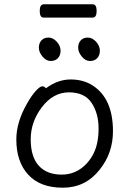

<svg xmlns="http://www.w3.org/2000/svg" viewBox="-20 -856 602 894"><path d="M262 -620Q262 -598 249.5 -585Q237 -572 216 -572Q195 -572 178 -592.5Q161 -613 161 -634Q161 -655 173 -668Q185 -681 206 -681Q227 -681 244.5 -661.5Q262 -642 262 -620ZM445 -620Q445 -598 432.5 -585Q420 -572 399 -572Q378 -572 361 -592.5Q344 -613 344 -634Q344 -655 356 -668Q368 -681 389 -681Q410 -681 427.5 -661.5Q445 -642 445 -620ZM411 -774H183Q165 -774 165 -805Q165 -836 184 -836H412Q430 -836 430 -805Q430 -774 411 -774ZM194 -445Q249 -486 309 -486Q369 -486 413 -457Q506 -396 506 -245Q506 -143 444 -66Q378 18 272.5 18Q167 18 111.5 -42.5Q56 -103 56 -207Q56 -287 106 -374Q126 -410 146 -432Q166 -454 176.5 -454Q187 -454 194 -445ZM267 -43Q316 -43 354.5 -69.5Q393 -96 416 -142Q439 -188 439 -258Q439 -328 406.5 -377Q374 -426 301 -426Q228 -426 175.5 -357.5Q123 -289 123 -207.5Q123 -126 160.5 -84.5Q198 -43 267 -43Z"/></svg>

Font: LXGW WenKai
Style: Regular
Weight: 400
Designer: LXGW / Fontworks Inc.
Foundry: LXGW / Fontworks Inc.
Version: Version 1.520; June 14, 2025